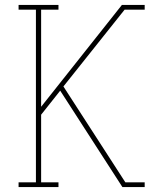

<svg xmlns="http://www.w3.org/2000/svg" viewBox="-20 -755 640 775"><path d="M474 0 223 -389 146 -292V-19H216V0H55V-19H125V-716H55V-735H216V-716H146V-324L472 -735H564V-716H483L236 -406L486 -19H564V0Z"/></svg>

Font: Iosevka Etoile Thin
Style: Regular
Weight: 100
Designer: Belleve Invis
Foundry: Belleve Invis
Version: Version 22.1.2; ttfautohint (v1.8.4)